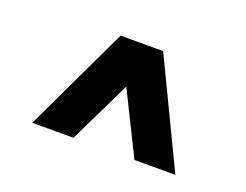

<svg xmlns="http://www.w3.org/2000/svg" viewBox="-64 -817 718 560"><g transform="rotate(20 295.0 -536.5)"><path d="M227.8 -700H359.8L516.8 -373H389.8ZM227.8 -700H358.8L200.8 -373H72.8Z"/></g></svg>

Font: Oak Sans Light
Style: Regular
Weight: 400
Designer: Erik Kennedy, Walven
Foundry: Erik Kennedy, Walven
Version: Version 1.100;Glyphs 3.1.2 (3151)